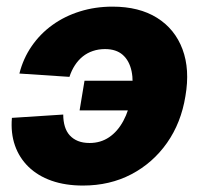

<svg xmlns="http://www.w3.org/2000/svg" viewBox="-20 -559 620 590"><path d="M234.9 11.2Q180.7 11.2 138.4 -3.7Q96.2 -18.6 67.6 -46.4Q39.1 -74.2 25.9 -112.1Q12.7 -149.9 16.6 -196.8L174.3 -207Q174.3 -187 179.2 -170.7Q184.1 -154.3 194.3 -143.1Q204.6 -131.8 219.7 -125.7Q234.9 -119.6 255.4 -119.6Q289.1 -119.6 315.2 -137.2Q341.3 -154.8 358.9 -187.3Q376.5 -219.7 383.8 -263.7Q391.1 -308.1 384.3 -340.3Q377.4 -372.6 357.2 -390.4Q336.9 -408.2 302.7 -408.2Q282.7 -408.2 265.4 -402.3Q248 -396.5 234.1 -385.3Q220.2 -374 210 -358.2Q199.7 -342.3 193.4 -322.8L39.6 -333Q51.3 -379.4 77.4 -417.2Q103.5 -455.1 141.1 -482.2Q178.7 -509.3 225.6 -523.9Q272.5 -538.6 325.7 -538.6Q407.7 -538.6 462.6 -504.2Q517.6 -469.7 540.8 -407.7Q564 -345.7 549.8 -263.7Q536.6 -181.6 493.2 -119.9Q449.7 -58.1 383.5 -23.4Q317.4 11.2 234.9 11.2ZM384.3 -219.7H224.6L239.7 -311H399.4Z"/></svg>

Font: Inter 24pt ExtraBold
Style: Italic
Weight: 800
Italic angle: -9.3988°
Designer: Rasmus Andersson
Foundry: rsms
Version: Version 4.001;git-66647c0bb